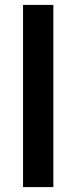

<svg xmlns="http://www.w3.org/2000/svg" viewBox="-20 -763 311 783"><path d="M197.5 -743V0H74V-743Z"/></svg>

Font: LatoHex
Style: Bold
Weight: 700
Designer: Lukasz Dziedzic
Foundry: tyPoland Lukasz Dziedzic
Version: Version 1.104; Western+Polish opensource